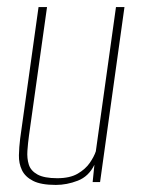

<svg xmlns="http://www.w3.org/2000/svg" viewBox="-20 -515 402 543"><path d="M138 8Q96 8 73.5 -3.5Q51 -15 42 -34Q33 -53 33.5 -76Q34 -99 37 -123L89 -495H113L62 -132Q59 -110 57.5 -88.5Q56 -67 61.5 -49.5Q67 -32 86 -21.5Q105 -11 142 -11Q178 -11 200 -24Q222 -37 234 -54.5Q246 -72 251 -87L308 -495H332L263 0H242L247 -49Q231 -16 200 -4Q169 8 138 8Z"/></svg>

Font: Alumni Sans Thin
Style: Italic
Weight: 100
Italic angle: -8°
Designer: Robert E. Leuschke
Foundry: Robert E. Leuschke
Version: Version 1.016